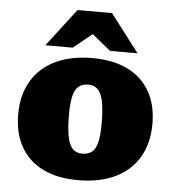

<svg xmlns="http://www.w3.org/2000/svg" viewBox="-52 -765 755 829"><g transform="rotate(5 325.0 -350.0)"><path d="M324 -100.5Q350 -100.5 366.2 -113.2Q382.5 -126 389.8 -155.8Q397 -185.5 397 -236.5Q397 -295.5 390 -331.2Q383 -367 367.2 -383.5Q351.5 -400 326 -400Q300 -400 284 -387.2Q268 -374.5 260.5 -344.8Q253 -315 253 -264Q253 -205.5 260 -169.5Q267 -133.5 282.5 -117Q298 -100.5 324 -100.5ZM316 15Q226.5 15 163.8 -16Q101 -47 67.8 -105.5Q34.5 -164 34.5 -246Q34.5 -330 70.2 -390.5Q106 -451 172.8 -483.2Q239.5 -515.5 333.5 -515.5Q423.5 -515.5 486.2 -484.5Q549 -453.5 582.2 -395.2Q615.5 -337 615.5 -255Q615.5 -170.5 579.8 -110Q544 -49.5 477 -17.2Q410 15 316 15ZM125.5 -553 250.5 -716.5H400L525 -553H406L300.5 -638.5H349.5L244 -553Z"/></g></svg>

Font: Newsreader 9pt ExtraBold
Style: Regular
Weight: 800
Designer: Hugues Gentile
Foundry: Production Type
Version: Version 1.003